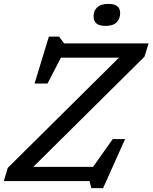

<svg xmlns="http://www.w3.org/2000/svg" viewBox="-36 -930 784 986"><path d="M727 -707 706 -639 135 -73H442L543 -216H606.5L493.5 36H433L424 0H-16.5L4 -68L575 -634H277L208 -501H141.5L215 -742H267.5L293.5 -707ZM505 -797Q444.5 -797 444.5 -846Q444.5 -874.5 463 -892.2Q481.5 -910 521 -910Q581 -910 581 -862.5Q581 -833.5 562.8 -815.2Q544.5 -797 505 -797Z"/></svg>

Font: Newsreader Caption
Style: Italic
Weight: 400
Italic angle: -17°
Designer: Hugues Gentile
Foundry: Production Type
Version: Version 1.001